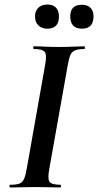

<svg xmlns="http://www.w3.org/2000/svg" viewBox="-20 -830 434 850"><path d="M25 0Q22 0 22 -6Q22 -12 25 -12Q52 -12 65.5 -17Q79 -22 86 -37Q93 -52 98 -81L180 -544Q188 -587 178 -600Q168 -613 130 -613Q127 -613 127 -619Q127 -625 130 -625Q153 -625 181 -623.5Q209 -622 240 -622Q275 -622 303 -623.5Q331 -625 353 -625Q356 -625 356 -619Q356 -613 353 -613Q326 -613 312 -607Q298 -601 291.5 -586Q285 -571 280 -542L198 -81Q190 -38 199.5 -25Q209 -12 248 -12Q250 -12 250 -6Q250 0 248 0Q226 0 198 -1Q170 -2 136 -2Q105 -2 76.5 -1Q48 0 25 0ZM190 -703Q165 -703 150 -717.5Q135 -732 135 -758Q135 -782 150 -796Q165 -810 190 -810Q215 -810 228 -796Q241 -782 241 -758Q241 -703 190 -703ZM343 -703Q291 -703 291 -758Q291 -809 343 -809Q367 -809 380.5 -795.5Q394 -782 394 -758Q394 -703 343 -703Z"/></svg>

Font: Cormorant Infant Light
Style: Bold Italic
Weight: 700
Italic angle: -10°
Version: Version 4.001